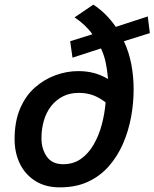

<svg xmlns="http://www.w3.org/2000/svg" viewBox="-20 -796 667 829"><path d="M238 13Q176 13 132 -15Q88 -43 65.5 -90Q43 -137 43 -195Q43 -271 66.5 -326.5Q90 -382 130 -417.5Q170 -453 219 -471Q268 -489 318 -489Q355 -489 386.5 -480.5Q418 -472 446 -455Q446 -456 446 -457.5Q446 -459 446 -460Q443 -494 436.5 -525.5Q430 -557 416 -587L293 -547L283 -618L379 -648Q365 -668 345.5 -686.5Q326 -705 302 -721L383 -776Q412 -757 436 -733Q460 -709 480 -680L618 -725L627 -653L515 -618Q537 -571 547 -518.5Q557 -466 557 -409Q557 -351 546 -291Q535 -231 511.5 -176.5Q488 -122 450.5 -79Q413 -36 360.5 -11.5Q308 13 238 13ZM253 -87Q297 -87 329.5 -110Q362 -133 384.5 -172Q407 -211 419.5 -258Q432 -305 436 -354Q407 -376 380 -385.5Q353 -395 320 -395Q281 -395 251 -379.5Q221 -364 200.5 -337.5Q180 -311 169.5 -275.5Q159 -240 159 -199Q159 -153 182 -120Q205 -87 253 -87Z"/></svg>

Font: Ubuntu Sans SemiBold
Style: Italic
Weight: 600
Italic angle: -13.5°
Designer: Dalton Maag Ltd
Foundry: Dalton Maag Ltd
Version: Version 1.006